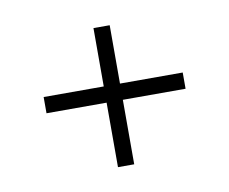

<svg xmlns="http://www.w3.org/2000/svg" viewBox="-48 -521 515 431"><g transform="rotate(-10 210.0 -305.5)"><path d="M52 -294V-331H369V-294ZM226 -147H189V-464H226ZM52 -294V-331H369V-294Z"/></g></svg>

Font: Smooch Sans Thin Medium
Style: Regular
Weight: 500
Version: Version 1.010